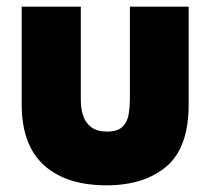

<svg xmlns="http://www.w3.org/2000/svg" viewBox="-20 -547 631 575"><path d="M299 8Q178 8 111.5 -52.5Q45 -113 45 -234V-527H222V-248Q222 -222 229 -200.5Q236 -179 253.5 -166Q271 -153 300 -153Q333 -153 347.5 -168Q362 -183 365.5 -205.5Q369 -228 369 -248V-527H545V-234Q545 -105 478.5 -48.5Q412 8 299 8Z"/></svg>

Font: Onest Black
Style: Regular
Weight: 900
Designer: Dmitri Voloshin, Andrey Kudryavtsev
Foundry: Dmitri Voloshin, Andrey Kudryavtsev
Version: Version 1.000;gftools[0.9.33]